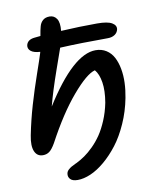

<svg xmlns="http://www.w3.org/2000/svg" viewBox="-97 -806 834 1054"><g transform="rotate(-10 319.5 -278.5)"><path d="M250 176.8Q220.7 176.8 208.7 163.3Q196.8 149.9 200.2 131.8Q202.1 121.1 210.9 112.5Q219.7 104 228.8 98.9Q237.8 93.8 253.4 86.4Q256.8 85 258.8 84Q283.7 71.8 306.6 55.9Q329.6 40 355.7 14.2Q381.8 -11.7 403.1 -43Q424.3 -74.2 443.1 -118.7Q461.9 -163.1 472.2 -214.8Q483.4 -280.8 475.8 -327.9Q468.3 -375 446.8 -399.9Q399.4 -387.7 318.4 -292.5Q237.3 -197.3 155.8 -44.9Q137.2 -12.7 121.8 -1.5Q106.4 9.8 85.9 9.8Q53.2 9.8 40 -21.2Q26.9 -52.2 38.1 -108.9Q54.7 -192.4 78.6 -273.7Q102.5 -355 130.6 -435.5Q158.7 -516.1 168 -546.9Q168.9 -548.8 168.9 -551.8Q133.3 -553.7 117.2 -567.1Q101.1 -580.6 105 -600.1Q112.3 -629.9 151.9 -633.8Q158.2 -634.3 170.4 -635.7Q182.6 -637.2 185.1 -637.2Q190.4 -669.9 195.8 -689Q200.7 -708.5 214.8 -721.2Q229 -733.9 252.9 -733.9Q278.3 -733.9 292.5 -712.4Q306.6 -690.9 301.8 -645Q406.2 -650.9 502.9 -650.9Q561.5 -650.9 585.7 -636.5Q609.9 -622.1 606 -600.1Q602.1 -582 586.4 -571.5Q570.8 -561 547.9 -561Q395 -561 280.8 -555.2Q280.8 -554.7 240.2 -439.7Q199.7 -324.7 179.2 -245.1Q344.2 -507.8 469.2 -507.8Q502.9 -507.8 528.6 -491.5Q554.2 -475.1 568.8 -447.3Q583.5 -419.4 590.3 -382.6Q597.2 -345.7 595.7 -304.7Q594.2 -263.7 585.9 -221.2Q571.8 -147.9 542.7 -82.8Q513.7 -17.6 478 28.8Q442.4 75.2 401.9 109.4Q361.3 143.6 322.5 160.2Q283.7 176.8 250 176.8Z"/></g></svg>

Font: Shantell Sans Irregular Bouncy
Style: Italic
Weight: 500
Italic angle: -11.31°
Designer: Stephen Nixon, Anya Danilova, Shantell Martin
Foundry: Arrow Type
Version: Version 1.006;[9816181b4]